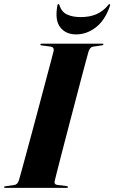

<svg xmlns="http://www.w3.org/2000/svg" viewBox="-37 -912 555 932"><path d="M228.5 -33.5Q224 -16.5 242.5 -14L285 -9Q293 -7.5 293 -4Q293 0 286 0H-11Q-17 0 -17 -3.5Q-17 -7.5 -10.5 -8L32.5 -14Q48.5 -16 55 -37.5Q58.5 -49.5 68.8 -86.8Q79 -124 93.5 -177.5Q108 -231 124.5 -292.2Q141 -353.5 157.2 -414.8Q173.5 -476 187.5 -528.8Q201.5 -581.5 211.2 -617.8Q221 -654 223.5 -665Q226.5 -683.5 207.5 -686L165.5 -691.5Q159 -692 159 -696Q159 -700 165.5 -700H459.5Q465 -700 465 -697Q465 -693 458.5 -692L414 -685.5Q400.5 -683.5 393 -662.5Q390 -652 380.2 -616Q370.5 -580 356.5 -527Q342.5 -474 326.5 -412.5Q310.5 -351 294.2 -289.5Q278 -228 264.2 -174.2Q250.5 -120.5 240.8 -83Q231 -45.5 228.5 -33.5ZM354 -829Q398 -829 430.5 -842.8Q463 -856.5 488.5 -887.5Q491 -892 494 -892Q499 -892 497 -884.5Q473.5 -814.5 429 -779.8Q384.5 -745 332.5 -745Q282 -745 255.2 -779.8Q228.5 -814.5 241.5 -884.5Q242 -892 247 -892Q250.5 -892 251.5 -887.5Q261.5 -854 288.8 -841.5Q316 -829 354 -829Z"/></svg>

Font: Fraunces 144pt S000
Style: Bold Italic
Weight: 700
Italic angle: -16°
Version: Version 1.000; ttfautohint (v1.8.3)